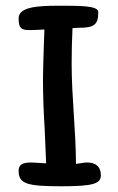

<svg xmlns="http://www.w3.org/2000/svg" viewBox="-20 -650 413 670"><path d="M233 -552 253 -553C307 -553 323 -562 323 -608C323 -631 254 -630 184 -630C108 -630 45 -625 45 -586C45 -552 54 -545 82 -545C90 -545 101 -545 135 -547L133 -492C131 -442 130 -387 130 -374C130 -319 132 -262 136 -198L141 -80C119 -81 112 -82 108 -82C76 -84 45 -85 45 -54C45 -9 73 0 193 0C302 0 332 -8 332 -38C332 -71 311 -83 284 -83C274 -83 267 -81 245 -78C245 -193 230 -309 230 -429C230 -470 231 -509 233 -552Z"/></svg>

Font: Itim
Style: Regular
Weight: 400
Designer: CadsonDemak Team
Foundry: Pablo Impallari
Version: Version 1.002;PS 001.002;hotconv 1.0.88;makeotf.lib2.5.64775